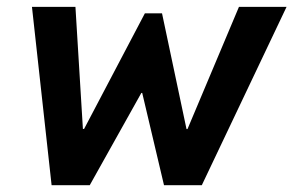

<svg xmlns="http://www.w3.org/2000/svg" viewBox="-20 -543 860 563"><path d="M131.3 0 73.7 -522.9H201.2L223.1 -165H226.6L404.8 -503.9H455.1L526.9 -164.6H529.8L680.7 -522.9H820.3L571.8 0H460.9L397 -270.5H394.5L243.2 0Z"/></svg>

Font: Reddit Sans
Style: Bold Italic
Weight: 700
Italic angle: -11.25°
Designer: Stephen Hutchings
Version: Version 1.013